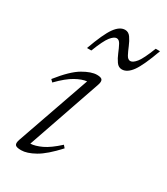

<svg xmlns="http://www.w3.org/2000/svg" viewBox="-171 -742 720 829"><g transform="rotate(30 189.5 -327.5)"><path d="M44 -25 171.5 -390Q147.5 -387.5 116 -370Q84.5 -352.5 43.5 -310.5L32.5 -321.5Q86 -389 126.5 -412.5Q167 -436 195 -436Q216 -436 221.2 -427.8Q226.5 -419.5 220 -401L93.5 -34.5Q117 -35.5 148.5 -50.2Q180 -65 221.5 -103L232 -91Q179.5 -33.5 140.5 -11.8Q101.5 10 73 10Q48.5 10 43 2Q37.5 -6 44 -25ZM379 -660Q348.5 -575 325 -542.2Q301.5 -509.5 275 -509.5Q258 -509.5 246.8 -525.5Q235.5 -541.5 227 -562.5Q218.5 -583.5 210 -599.5Q201.5 -615.5 189.5 -615.5Q176.5 -615.5 160.2 -595.2Q144 -575 120.5 -514.5H99Q129.5 -599.5 153 -632.2Q176.5 -665 203 -665Q220 -665 231.2 -649Q242.5 -633 251 -612Q259.5 -591 268 -575Q276.5 -559 288.5 -559Q301.5 -559 317.8 -579.2Q334 -599.5 357.5 -660Z"/></g></svg>

Font: Newsreader Text Light
Style: Italic
Weight: 300
Italic angle: -17°
Designer: Hugues Gentile
Foundry: Production Type
Version: Version 1.001